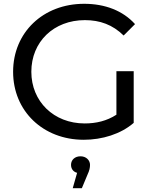

<svg xmlns="http://www.w3.org/2000/svg" viewBox="-20 -728 812 1011"><path d="M593 -353V-124C542 -91 486 -78 426 -78C263 -78 145 -194 145 -350C145 -508 263 -622 427 -622C506 -622 573 -598 631 -541L691 -601C627 -672 533 -708 423 -708C207 -708 49 -557 49 -350C49 -143 207 8 421 8C518 8 616 -22 684 -81V-353ZM441 191C451 170 454 155 454 140C454 116 434 95 404 95C374 95 354 114 354 140C354 161 366 177 386 182L363 263H411Z"/></svg>

Font: Montserrat-Alt1 Med
Style: Regular
Weight: 500
Designer: Differentunic
Foundry: Differentunic
Version: Version 7.222